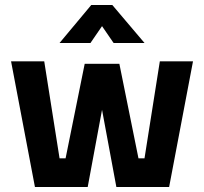

<svg xmlns="http://www.w3.org/2000/svg" viewBox="-20 -744 812 764"><path d="M748 -500 653 0H443L386 -307L329 0H119L24 -500H156L217 -114H241L317 -490H455L531 -114H555L616 -500ZM432 -573 386 -640 340 -573H217L343 -724H427L555 -573Z"/></svg>

Font: Cairo
Style: Bold
Weight: 700
Designer: Mohamed Gaber
Foundry: Kief Type Foundry
Version: Version 2.100